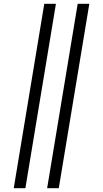

<svg xmlns="http://www.w3.org/2000/svg" viewBox="-20 -843 540 1006"><path d="M227 143 387 -823H448L288 143ZM52 143 212 -823H273L113 143Z"/></svg>

Font: Iosevka SS18 Light
Style: Italic
Weight: 300
Italic angle: -9°
Monospace: yes
Designer: Belleve Invis
Foundry: Belleve Invis
Version: Version 25.1.1; ttfautohint (v1.8.4)